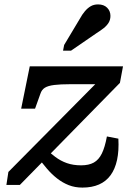

<svg xmlns="http://www.w3.org/2000/svg" viewBox="-20 -839 601 871"><path d="M354 12Q320 12 292 1Q264 -10 239 -29.5Q214 -49 192 -75Q170 -101 147 -132L181 -169Q206 -146 230.5 -127.5Q255 -109 283.5 -99Q312 -89 348 -89Q383 -89 405.5 -101.5Q428 -114 442 -142.5Q456 -171 465 -220L517 -210Q520 -155 511 -113.5Q502 -72 481.5 -44Q461 -16 429 -2Q397 12 354 12ZM70 0H9L18 -59L427 -472L440 -457H298Q254 -457 226 -453.5Q198 -450 183.5 -441Q169 -432 163 -413L139 -346H76L115 -538H538L524 -463ZM341 -752Q353 -774 365.5 -788.5Q378 -803 392 -811Q406 -819 425 -819Q451 -819 466 -804Q481 -789 481 -767Q481 -749 472.5 -735.5Q464 -722 450 -711Q436 -700 417 -688L302 -609H266L271 -635Z"/></svg>

Font: Roboto Serif 20pt Medium
Style: Italic
Weight: 500
Italic angle: -10°
Version: Version 1.008